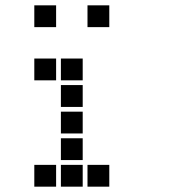

<svg xmlns="http://www.w3.org/2000/svg" viewBox="-20 -711 640 722"><path d="M110 -691Q109 -691 109 -691Q109 -691 109 -690V-610Q109 -609 109 -609Q109 -609 110 -609H190Q191 -609 191 -609Q191 -609 191 -610V-690Q191 -691 191 -691Q191 -691 190 -691ZM310 -691Q309 -691 309 -691Q309 -691 309 -690V-610Q309 -609 309 -609Q309 -609 310 -609H390Q391 -609 391 -609Q391 -609 391 -610V-690Q391 -691 391 -691Q391 -691 390 -691ZM110 -491Q109 -491 109 -491Q109 -491 109 -490V-410Q109 -409 109 -409Q109 -409 110 -409H190Q191 -409 191 -409Q191 -409 191 -410V-490Q191 -491 191 -491Q191 -491 190 -491ZM210 -491Q209 -491 209 -491Q209 -491 209 -490V-410Q209 -409 209 -409Q209 -409 210 -409H290Q291 -409 291 -409Q291 -409 291 -410V-490Q291 -491 291 -491Q291 -491 290 -491ZM210 -391Q209 -391 209 -391Q209 -391 209 -390V-310Q209 -309 209 -309Q209 -309 210 -309H290Q291 -309 291 -309Q291 -309 291 -310V-390Q291 -391 291 -391Q291 -391 290 -391ZM210 -291Q209 -291 209 -291Q209 -291 209 -290V-210Q209 -209 209 -209Q209 -209 210 -209H290Q291 -209 291 -209Q291 -209 291 -210V-290Q291 -291 291 -291Q291 -291 290 -291ZM210 -191Q209 -191 209 -191Q209 -191 209 -190V-110Q209 -109 209 -109Q209 -109 210 -109H290Q291 -109 291 -109Q291 -109 291 -110V-190Q291 -191 291 -191Q291 -191 290 -191ZM110 -91Q109 -91 109 -91Q109 -91 109 -90V-10Q109 -9 109 -9Q109 -9 110 -9H190Q191 -9 191 -9Q191 -9 191 -10V-90Q191 -91 191 -91Q191 -91 190 -91ZM210 -91Q209 -91 209 -91Q209 -91 209 -90V-10Q209 -9 209 -9Q209 -9 210 -9H290Q291 -9 291 -9Q291 -9 291 -10V-90Q291 -91 291 -91Q291 -91 290 -91ZM310 -91Q309 -91 309 -91Q309 -91 309 -90V-10Q309 -9 309 -9Q309 -9 310 -9H390Q391 -9 391 -9Q391 -9 391 -10V-90Q391 -91 391 -91Q391 -91 390 -91Z"/></svg>

Font: Doto Black ExtraBold
Style: Regular
Weight: 800
Monospace: yes
Version: Version 1.000